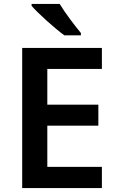

<svg xmlns="http://www.w3.org/2000/svg" viewBox="-20 -958 598 978"><path d="M284 -938H141V-928C173 -891 259 -813 308 -778H392V-790C361 -827 311 -893 284 -938ZM499 0V-108H221V-318H481V-425H221V-607H499V-714H93V0Z"/></svg>

Font: Noto Sans Telugu SemiBold
Style: Regular
Weight: 600
Designer: Jelle Bosma - Monotype Design Team
Foundry: Monotype Imaging Inc.
Version: Version 2.005